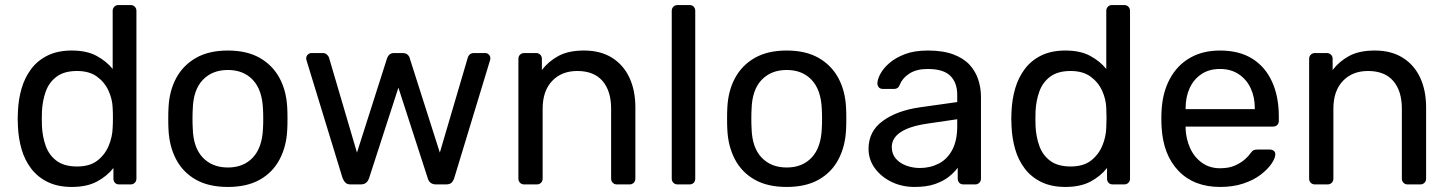

<svg xmlns="http://www.w3.org/2000/svg" viewBox="-20 -730 5734 760"><path d="M264 10Q209 10 169 -9.5Q129 -29 103.5 -62.5Q78 -96 65.5 -139Q53 -182 51 -230Q50 -246 50 -260Q50 -274 51 -290Q53 -337 65.5 -380Q78 -423 103.5 -457Q129 -491 169 -510.5Q209 -530 264 -530Q323 -530 362 -509Q401 -488 426 -457V-687Q426 -697 432.5 -703.5Q439 -710 449 -710H497Q507 -710 513.5 -703.5Q520 -697 520 -687V-23Q520 -13 513.5 -6.5Q507 0 497 0H452Q441 0 435 -6.5Q429 -13 429 -23V-65Q404 -33 364 -11.5Q324 10 264 10ZM285 -71Q335 -71 365 -94Q395 -117 410 -152.5Q425 -188 426 -225Q427 -241 427 -263.5Q427 -286 426 -302Q425 -337 409.5 -371Q394 -405 363.5 -427Q333 -449 285 -449Q234 -449 204 -426.5Q174 -404 161 -367.5Q148 -331 146 -289Q145 -260 146 -231Q148 -189 161 -152.5Q174 -116 204 -93.5Q234 -71 285 -71Z M882 10Q806 10 755 -19Q704 -48 677 -99.5Q650 -151 647 -217Q646 -234 646 -260.5Q646 -287 647 -303Q650 -370 677.5 -421Q705 -472 756 -501Q807 -530 882 -530Q957 -530 1008 -501Q1059 -472 1086.5 -421Q1114 -370 1117 -303Q1118 -287 1118 -260.5Q1118 -234 1117 -217Q1114 -151 1087 -99.5Q1060 -48 1009 -19Q958 10 882 10ZM882 -67Q944 -67 981 -106.5Q1018 -146 1021 -222Q1022 -237 1022 -260Q1022 -283 1021 -298Q1018 -374 981 -413.5Q944 -453 882 -453Q820 -453 782.5 -413.5Q745 -374 743 -298Q742 -283 742 -260Q742 -237 743 -222Q745 -146 782.5 -106.5Q820 -67 882 -67Z M1368 0Q1355 0 1348 -6.5Q1341 -13 1336 -25L1194 -489Q1192 -494 1192 -499Q1192 -508 1198.5 -514Q1205 -520 1213 -520H1257Q1268 -520 1274 -514Q1280 -508 1282 -503L1393 -126L1512 -499Q1514 -506 1520.5 -513Q1527 -520 1540 -520H1574Q1587 -520 1594 -513Q1601 -506 1602 -499L1721 -126L1832 -503Q1833 -508 1839 -514Q1845 -520 1856 -520H1901Q1909 -520 1915 -514Q1921 -508 1921 -499Q1921 -494 1919 -489L1778 -25Q1774 -13 1767 -6.5Q1760 0 1745 0H1706Q1693 0 1684.5 -6.5Q1676 -13 1673 -25L1557 -383L1441 -25Q1437 -13 1429 -6.5Q1421 0 1407 0Z M2055 0Q2045 0 2038.5 -6.5Q2032 -13 2032 -23V-497Q2032 -507 2038.5 -513.5Q2045 -520 2055 -520H2102Q2112 -520 2118.5 -513.5Q2125 -507 2125 -497V-453Q2151 -487 2190.5 -508.5Q2230 -530 2292 -530Q2357 -530 2402.5 -501.5Q2448 -473 2471.5 -422.5Q2495 -372 2495 -305V-23Q2495 -13 2488.5 -6.5Q2482 0 2472 0H2422Q2412 0 2405.5 -6.5Q2399 -13 2399 -23V-300Q2399 -370 2365 -409.5Q2331 -449 2265 -449Q2203 -449 2165.5 -409.5Q2128 -370 2128 -300V-23Q2128 -13 2121.5 -6.5Q2115 0 2105 0Z M2662 0Q2652 0 2645.5 -6.5Q2639 -13 2639 -23V-687Q2639 -697 2645.5 -703.5Q2652 -710 2662 -710H2709Q2720 -710 2726 -703.5Q2732 -697 2732 -687V-23Q2732 -13 2726 -6.5Q2720 0 2709 0Z M3094 10Q3018 10 2967 -19Q2916 -48 2889 -99.5Q2862 -151 2859 -217Q2858 -234 2858 -260.5Q2858 -287 2859 -303Q2862 -370 2889.5 -421Q2917 -472 2968 -501Q3019 -530 3094 -530Q3169 -530 3220 -501Q3271 -472 3298.5 -421Q3326 -370 3329 -303Q3330 -287 3330 -260.5Q3330 -234 3329 -217Q3326 -151 3299 -99.5Q3272 -48 3221 -19Q3170 10 3094 10ZM3094 -67Q3156 -67 3193 -106.5Q3230 -146 3233 -222Q3234 -237 3234 -260Q3234 -283 3233 -298Q3230 -374 3193 -413.5Q3156 -453 3094 -453Q3032 -453 2994.5 -413.5Q2957 -374 2955 -298Q2954 -283 2954 -260Q2954 -237 2955 -222Q2957 -146 2994.5 -106.5Q3032 -67 3094 -67Z M3600 10Q3550 10 3509 -10Q3468 -30 3443 -64Q3418 -98 3418 -141Q3418 -210 3474 -251Q3530 -292 3620 -305L3769 -326V-355Q3769 -403 3741.5 -430Q3714 -457 3652 -457Q3608 -457 3580 -439Q3552 -421 3541 -393Q3535 -378 3520 -378H3475Q3464 -378 3458.5 -384.5Q3453 -391 3453 -400Q3453 -415 3464.5 -437Q3476 -459 3500 -480Q3524 -501 3561.5 -515.5Q3599 -530 3653 -530Q3713 -530 3754 -514.5Q3795 -499 3818.5 -473Q3842 -447 3852.5 -414Q3863 -381 3863 -347V-23Q3863 -13 3856.5 -6.5Q3850 0 3840 0H3794Q3783 0 3777 -6.5Q3771 -13 3771 -23V-66Q3758 -48 3736 -30.5Q3714 -13 3681 -1.5Q3648 10 3600 10ZM3621 -65Q3662 -65 3696 -82.5Q3730 -100 3749.5 -137Q3769 -174 3769 -230V-258L3653 -241Q3582 -231 3546 -207.5Q3510 -184 3510 -148Q3510 -120 3526.5 -101.5Q3543 -83 3568.5 -74Q3594 -65 3621 -65Z M4197 10Q4142 10 4102 -9.5Q4062 -29 4036.5 -62.5Q4011 -96 3998.5 -139Q3986 -182 3984 -230Q3983 -246 3983 -260Q3983 -274 3984 -290Q3986 -337 3998.5 -380Q4011 -423 4036.5 -457Q4062 -491 4102 -510.5Q4142 -530 4197 -530Q4256 -530 4295 -509Q4334 -488 4359 -457V-687Q4359 -697 4365.5 -703.5Q4372 -710 4382 -710H4430Q4440 -710 4446.5 -703.5Q4453 -697 4453 -687V-23Q4453 -13 4446.5 -6.5Q4440 0 4430 0H4385Q4374 0 4368 -6.5Q4362 -13 4362 -23V-65Q4337 -33 4297 -11.5Q4257 10 4197 10ZM4218 -71Q4268 -71 4298 -94Q4328 -117 4343 -152.5Q4358 -188 4359 -225Q4360 -241 4360 -263.5Q4360 -286 4359 -302Q4358 -337 4342.5 -371Q4327 -405 4296.5 -427Q4266 -449 4218 -449Q4167 -449 4137 -426.5Q4107 -404 4094 -367.5Q4081 -331 4079 -289Q4078 -260 4079 -231Q4081 -189 4094 -152.5Q4107 -116 4137 -93.5Q4167 -71 4218 -71Z M4810 10Q4706 10 4645 -53.5Q4584 -117 4578 -227Q4577 -240 4577 -260.5Q4577 -281 4578 -294Q4582 -365 4611 -418.5Q4640 -472 4690.5 -501Q4741 -530 4809 -530Q4885 -530 4936.5 -498Q4988 -466 5015 -407Q5042 -348 5042 -269V-252Q5042 -241 5035.5 -235Q5029 -229 5019 -229H4673Q4673 -228 4673 -225Q4673 -222 4673 -220Q4675 -179 4691 -143.5Q4707 -108 4737.5 -86Q4768 -64 4809 -64Q4845 -64 4869 -75Q4893 -86 4908 -99.5Q4923 -113 4928 -121Q4937 -133 4942 -135.5Q4947 -138 4958 -138H5007Q5016 -138 5022.5 -132.5Q5029 -127 5028 -117Q5027 -102 5012 -80.5Q4997 -59 4969.5 -38Q4942 -17 4901.5 -3.5Q4861 10 4810 10ZM4673 -298H4947V-301Q4947 -346 4930.5 -381Q4914 -416 4883 -436.5Q4852 -457 4809 -457Q4766 -457 4735.5 -436.5Q4705 -416 4689 -381Q4673 -346 4673 -301Z M5185 0Q5175 0 5168.5 -6.5Q5162 -13 5162 -23V-497Q5162 -507 5168.5 -513.5Q5175 -520 5185 -520H5232Q5242 -520 5248.5 -513.5Q5255 -507 5255 -497V-453Q5281 -487 5320.5 -508.5Q5360 -530 5422 -530Q5487 -530 5532.5 -501.5Q5578 -473 5601.5 -422.5Q5625 -372 5625 -305V-23Q5625 -13 5618.5 -6.5Q5612 0 5602 0H5552Q5542 0 5535.5 -6.5Q5529 -13 5529 -23V-300Q5529 -370 5495 -409.5Q5461 -449 5395 -449Q5333 -449 5295.5 -409.5Q5258 -370 5258 -300V-23Q5258 -13 5251.5 -6.5Q5245 0 5235 0Z"/></svg>

Font: Rubik Light
Style: Regular
Weight: 400
Version: Version 2.101